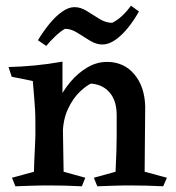

<svg xmlns="http://www.w3.org/2000/svg" viewBox="-20 -653 616 673"><path d="M355 -436Q414 -436 450.5 -393Q487 -350 489 -280Q489 -228 488 -170.5Q487 -113 487 -51L565 -30L552 0Q494 -3 436 -3Q404 -3 377.5 -2Q351 -1 321 0L309 -30L385 -51Q387 -92 388 -121.5Q389 -151 389 -180.5Q389 -210 389 -249Q389 -300 364.5 -328.5Q340 -357 299 -360Q284 -354 260 -331.5Q236 -309 218 -270.5Q200 -232 200 -179L164 -223Q167 -260 183.5 -297Q200 -334 226.5 -365.5Q253 -397 286 -416.5Q319 -436 355 -436ZM199 -437Q199 -403 199 -382Q199 -361 199 -341Q199 -321 199 -290L203 -51L279 -30L267 0Q210 -3 152 -3Q118 -3 91.5 -2Q65 -1 34 0L22 -30L99 -51Q100 -95 102.5 -137.5Q105 -180 104 -223Q104 -248 103 -267Q102 -286 100 -309Q98 -332 95 -369L21 -384L10 -418Q53 -419 101 -423.5Q149 -428 199 -437ZM142 -492 113 -512Q131 -542 152.5 -568.5Q174 -595 197 -611.5Q220 -628 241 -628Q263 -628 285 -614Q307 -600 329 -586.5Q351 -573 373 -573Q407 -589 439 -633L467 -613Q450 -582 428.5 -555.5Q407 -529 384 -513Q361 -497 339 -497Q317 -497 294.5 -511Q272 -525 250.5 -538.5Q229 -552 208 -552Q193 -544 174.5 -526.5Q156 -509 142 -492Z"/></svg>

Font: Ruwudu Medium
Style: Regular
Weight: 500
Designer: Becca Hirsbrunner Spalinger
Foundry: SIL International
Version: Version 3.000